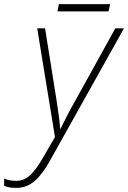

<svg xmlns="http://www.w3.org/2000/svg" viewBox="-130 -667 620 929"><path d="M148 -612H395L403 -647H155ZM-50 242C19 242 64 195 112 110L470 -530H428L236 -183C204 -128 178 -74 163 -44H161C159 -77 152 -130 142 -192L88 -530H50L136 -4L78 96C34 172 -1 208 -50 208C-76 208 -94 204 -110 197V232C-94 239 -77 242 -50 242Z"/></svg>

Font: Noto Sans ExtraLight
Style: Italic
Weight: 200
Italic angle: -12°
Designer: Monotype Design Team
Foundry: Monotype Imaging Inc.
Version: Version 2.013